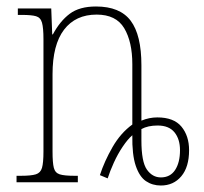

<svg xmlns="http://www.w3.org/2000/svg" viewBox="-20 -562 629 592"><path d="M288 -22Q302 -65 327 -108.5Q352 -152 388 -178V-364Q388 -433 363 -475Q338 -517 278 -517Q213 -517 177.5 -470.5Q142 -424 142 -333V-95Q142 -60 146 -44.5Q150 -29 164 -24.5Q178 -20 209 -20H220V0H31V-20H45Q76 -20 90.5 -24.5Q105 -29 109.5 -44.5Q114 -60 114 -95V-441Q114 -476 109.5 -492Q105 -508 91 -512Q77 -516 48 -516H35V-536H138L141 -456H143Q165 -497 195 -519.5Q225 -542 276 -542Q350 -542 383 -498Q416 -454 416 -361V-190Q440 -200 465 -200Q516 -200 539.5 -171.5Q563 -143 563 -99Q563 -47 539 -18.5Q515 10 476 10Q450 10 430 -3.5Q410 -17 398.5 -51Q387 -85 388 -145Q374 -133 358.5 -110Q343 -87 331 -60.5Q319 -34 312 -12ZM476 -15Q505 -15 520 -38Q535 -61 535 -99Q535 -133 518 -154Q501 -175 466 -175Q436 -175 416 -164V-129Q416 -63 433 -39Q450 -15 476 -15Z"/></svg>

Font: Noto Serif Condensed Thin
Style: Regular
Weight: 100
Width: 3
Designer: Monotype Design Team
Foundry: Monotype Imaging Inc.
Version: Version 2.013; ttfautohint (v1.8.4.7-5d5b)